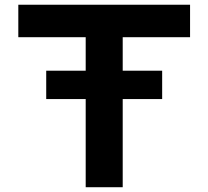

<svg xmlns="http://www.w3.org/2000/svg" viewBox="-20 -783 872 803"><path d="M338.4 -627.4H56.6V-763.2H774.9V-627.4H493.2V0H338.4ZM173.3 -487.3H658.2V-368.7H173.3Z"/></svg>

Font: Krona One
Style: Regular
Weight: 400
Version: Version 1.003